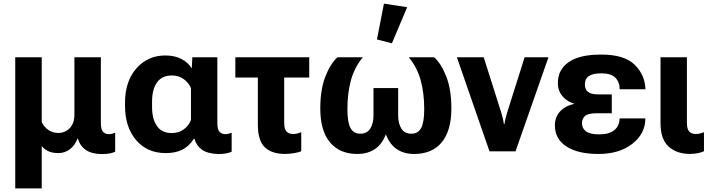

<svg xmlns="http://www.w3.org/2000/svg" viewBox="-20 -829 3897 1052"><path d="M63.5 203.1V-515.1H208.7V-159.9Q222.7 -131.6 246.2 -116.1Q269.8 -100.6 299.1 -100.6Q336.7 -100.6 362.2 -127Q387.7 -153.3 387.7 -200.9V-515.1H532.7V-155.3Q532.7 -119.4 544.8 -106.7Q556.9 -94 575 -94Q585.2 -94 593.9 -96.1Q602.5 -98.1 611.1 -101.8V2.2Q599.9 8.1 581.5 11.6Q563.2 15.1 539.1 15.1Q484.4 15.1 451.9 -6.3Q419.4 -27.8 407 -68.8H404.3Q391.1 -33 363.3 -11.6Q335.4 9.8 300 9.8Q264.9 9.8 242.3 -1.7Q219.7 -13.2 208.7 -29.3V203.1Z M888.4 9.8Q786.4 9.8 725.7 -61.4Q665 -132.6 665 -249.8V-265.6Q665 -383.3 727.3 -454.2Q789.6 -525.1 885.7 -525.1Q936.8 -525.1 973.3 -506.3Q1009.8 -487.5 1028.6 -456.8H1030.8L1033.9 -515.1H1170.9V-156Q1170.9 -119.9 1182.7 -106.9Q1194.6 -94 1215.3 -94Q1223.1 -94 1232.3 -96.2Q1241.5 -98.4 1249.3 -101.8V2.2Q1241.2 6.8 1221.6 11Q1201.9 15.1 1174.8 15.1Q1117.2 12.7 1086.8 -8.5Q1056.4 -29.8 1045.2 -68.8H1042.5Q1016.4 -28.1 979.5 -9.2Q942.6 9.8 888.4 9.8ZM921.4 -99.9Q959 -99.9 986.7 -120Q1014.4 -140.1 1026.4 -171.6V-346.2Q1014.2 -374.8 987.2 -395.1Q960.2 -415.5 921.6 -415.5Q867.2 -415.5 840.2 -377.2Q813.2 -338.9 813.2 -272.5V-241.9Q813.2 -176.8 840.1 -138.3Q866.9 -99.9 921.4 -99.9Z M1269.5 -404.3V-515.1H1674.3V-404.3ZM1541.5 14.4Q1468.5 14.4 1430.7 -22.5Q1392.8 -59.3 1392.8 -146V-455.6H1537.1V-156.2Q1537.1 -121.3 1550.2 -108Q1563.2 -94.7 1586.4 -94.7Q1597.7 -94.7 1608.9 -97.5Q1620.1 -100.3 1630.6 -104.5V-0.5Q1619.4 5.4 1592.5 9.9Q1565.7 14.4 1541.5 14.4Z M1937.3 14.6Q1842 14.6 1788.5 -48.6Q1734.9 -111.8 1734.9 -234.1Q1734.9 -338.1 1762.6 -409.3Q1790.3 -480.5 1829.1 -515.1H1967.8Q1922.1 -459.5 1902.8 -389.3Q1883.5 -319.1 1883.5 -230.5Q1883.5 -158.9 1900.5 -127.7Q1917.5 -96.4 1953.4 -96.4Q1991.9 -96.4 2009.2 -125.1Q2026.4 -153.8 2026.4 -196.3V-346.4H2161.6V-196.3Q2161.6 -153.8 2178.7 -125.1Q2195.8 -96.4 2234.9 -96.4Q2270.5 -96.4 2287.5 -127.7Q2304.4 -158.9 2304.4 -230.5Q2304.4 -318.8 2285 -389.2Q2265.6 -459.5 2220 -515.1H2358.9Q2397.7 -480.5 2425.4 -409.3Q2453.1 -338.1 2453.1 -234.1Q2453.1 -113.3 2400.4 -49.3Q2347.7 14.6 2248.5 14.6Q2190.7 14.6 2150.4 -14.4Q2110.1 -43.5 2089.6 -105.7H2098.6Q2078.9 -44.7 2038.2 -15Q1997.6 14.6 1937.3 14.6ZM2127.4 -591.8 2045.4 -612.8 2083.7 -809.1 2210.9 -789.6Z M2483.4 -515.1H2630.4L2726.3 -212.6Q2731.9 -194.1 2735.5 -179Q2739 -163.8 2741 -149.9H2744.1Q2746.1 -163.8 2749.5 -178.8Q2752.9 -193.8 2758.8 -212.6L2854.5 -515.1H2985.1L2804.7 0H2661.9Z M3259 14.6Q3147 14.6 3083.6 -26.4Q3020.3 -67.4 3020.3 -142.1Q3020.3 -192.4 3055.8 -225.6Q3091.3 -258.8 3158.7 -264.2V-253.4Q3101.6 -261.7 3069.1 -293.9Q3036.6 -326.2 3036.6 -374Q3036.6 -447.5 3096.1 -488.8Q3155.5 -530 3272.5 -530Q3399.7 -530.5 3456.9 -474.7Q3514.2 -418.9 3516.6 -339.8H3375.5Q3375.5 -378.7 3351.9 -403Q3328.4 -427.2 3274.9 -427.2Q3228.3 -427.2 3206.4 -412.1Q3184.6 -397 3184.6 -366Q3184.6 -338.6 3202.3 -325.2Q3220 -311.8 3257.3 -311.8H3332V-208.5H3250Q3202.4 -208.5 3185.5 -193.6Q3168.7 -178.7 3168.7 -154.3Q3168.7 -125.2 3191.2 -109Q3213.6 -92.8 3263.9 -92.8Q3316.7 -92.8 3345.3 -115.5Q3374 -138.2 3375 -180.2H3516.1Q3516.1 -96.9 3444.8 -41.1Q3373.5 14.6 3259 14.6Z M3760.3 14.4Q3687.5 14.4 3643.3 -26.1Q3599.1 -66.7 3599.1 -153.3V-515.1H3743.7V-156.2Q3743.7 -121.3 3756.7 -108Q3769.8 -94.7 3793 -94.7Q3804.2 -94.7 3815.4 -97.5Q3826.7 -100.3 3837.2 -104.5V-0.5Q3825.9 5.4 3805.2 9.9Q3784.4 14.4 3760.3 14.4Z"/></svg>

Font: RobotoFlex
Style: Regular
Weight: 400
Designer: Berlow after Robertson
Foundry: Google
Version: Version 2.136